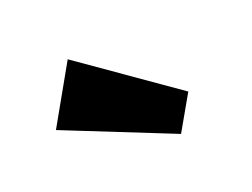

<svg xmlns="http://www.w3.org/2000/svg" viewBox="-61 -987 722 550"><g transform="rotate(-20 300.0 -712.0)"><path d="M411 -556 78 -689 179 -868 472 -663Z"/></g></svg>

Font: Paytone One
Style: Regular
Weight: 400
Designer: Vernon Adams
Foundry: Vernon Adams
Version: Version 1.002; ttfautohint (v1.8.4.7-5d5b);gftools[0.9.23]